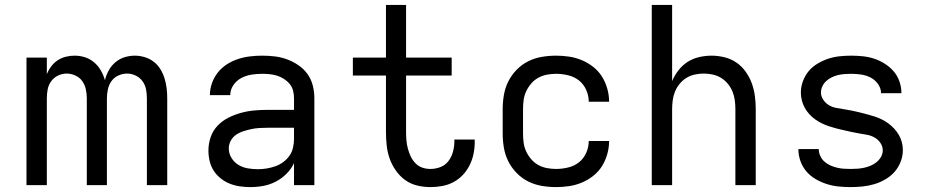

<svg xmlns="http://www.w3.org/2000/svg" viewBox="-20 -755 3790 783"><path d="M88 0V-520H171V-453Q178 -470 189 -484.5Q200 -499 215 -509Q230 -519 248 -523.5Q266 -528 284 -528Q306 -528 326.5 -521.5Q347 -515 363.5 -501Q380 -487 391 -468Q402 -449 408 -428Q413 -449 423.5 -468Q434 -487 450.5 -501Q467 -515 487.5 -521.5Q508 -528 530 -528Q550 -528 570 -522Q590 -516 606.5 -503.5Q623 -491 634 -473Q645 -455 651 -435.5Q657 -416 659.5 -395.5Q662 -375 662 -354V0H579V-354Q579 -373 575.5 -391Q572 -409 561 -424Q550 -439 533 -447Q516 -455 498 -455Q480 -455 462.5 -447Q445 -439 434.5 -424Q424 -409 420 -391Q416 -373 416 -354V0H334V-354Q334 -373 330 -391Q326 -409 315.5 -424Q305 -439 287.5 -447Q270 -455 252 -455Q234 -455 217 -447Q200 -439 189 -424Q178 -409 174.5 -391Q171 -373 171 -354V0Z M1001 8Q980 8 958.5 5Q937 2 917 -6Q897 -14 880 -27.5Q863 -41 851.5 -59Q840 -77 835 -98Q830 -119 830 -141Q830 -169 839 -195.5Q848 -222 867 -242Q886 -262 910.5 -274.5Q935 -287 962 -294.5Q989 -302 1016.5 -304.5Q1044 -307 1071 -307H1179V-355Q1179 -371 1175 -386Q1171 -401 1161 -413Q1151 -425 1137.5 -433.5Q1124 -442 1109.5 -446.5Q1095 -451 1079.5 -452.5Q1064 -454 1049 -454Q1027 -454 1005 -450.5Q983 -447 963.5 -436.5Q944 -426 931.5 -407.5Q919 -389 919 -367Q919 -367 919 -367Q919 -367 919 -367H836Q836 -367 836 -367Q836 -367 836 -367Q836 -392 844.5 -416Q853 -440 868.5 -459.5Q884 -479 905 -492.5Q926 -506 950 -514Q974 -522 999 -525Q1024 -528 1049 -528Q1075 -528 1100.5 -525Q1126 -522 1150.5 -513Q1175 -504 1197 -489Q1219 -474 1234 -453Q1249 -432 1255.5 -406.5Q1262 -381 1262 -355V0H1179V-90Q1168 -66 1148.5 -46.5Q1129 -27 1105 -14.5Q1081 -2 1054.5 3Q1028 8 1001 8ZM1032 -65Q1050 -65 1068 -68Q1086 -71 1103 -77Q1120 -83 1135 -94Q1150 -105 1160.5 -120Q1171 -135 1175 -153Q1179 -171 1179 -189V-234H1071Q1055 -234 1038 -233Q1021 -232 1005 -228.5Q989 -225 973 -220Q957 -215 943 -205.5Q929 -196 921 -181Q913 -166 913 -150Q913 -129 924 -111Q935 -93 952.5 -82.5Q970 -72 990.5 -68.5Q1011 -65 1032 -65Z M1735 8Q1708 8 1681 1.5Q1654 -5 1632 -21Q1610 -37 1594 -60Q1578 -83 1569 -108.5Q1560 -134 1557 -161.5Q1554 -189 1554 -216V-447H1419V-520H1554V-735H1636V-520H1822V-447H1636V-216Q1636 -199 1637.5 -182Q1639 -165 1643.5 -148.5Q1648 -132 1655 -117Q1662 -102 1674 -89.5Q1686 -77 1702 -71.5Q1718 -66 1735 -66Q1757 -66 1777 -74Q1797 -82 1809.5 -99Q1822 -116 1827.5 -137Q1833 -158 1833 -179Q1833 -181 1833 -182.5Q1833 -184 1833 -186H1916Q1916 -183 1916 -180.5Q1916 -178 1916 -175Q1916 -151 1911 -127Q1906 -103 1895 -81Q1884 -59 1867.5 -41.5Q1851 -24 1829.5 -12.5Q1808 -1 1784 3.5Q1760 8 1735 8Z M2248 8Q2218 8 2189 3Q2160 -2 2134 -15Q2108 -28 2087 -49.5Q2066 -71 2053 -97Q2040 -123 2035 -152Q2030 -181 2030 -210V-310Q2030 -339 2035 -368Q2040 -397 2053 -423Q2066 -449 2087 -470.5Q2108 -492 2134 -505Q2160 -518 2189 -523Q2218 -528 2248 -528Q2275 -528 2301.5 -524Q2328 -520 2353 -509.5Q2378 -499 2399.5 -482Q2421 -465 2435 -442.5Q2449 -420 2456.5 -393.5Q2464 -367 2464 -340Q2464 -340 2464 -340Q2464 -340 2464 -340H2381Q2381 -340 2381 -340Q2381 -340 2381 -340Q2381 -365 2370.5 -388.5Q2360 -412 2341 -427Q2322 -442 2297 -448Q2272 -454 2248 -454Q2229 -454 2210.5 -450.5Q2192 -447 2175.5 -438Q2159 -429 2146.5 -414.5Q2134 -400 2126 -383Q2118 -366 2115.5 -347.5Q2113 -329 2113 -310V-210Q2113 -191 2115.5 -172.5Q2118 -154 2126 -137Q2134 -120 2146.5 -105.5Q2159 -91 2175.5 -82Q2192 -73 2210.5 -69.5Q2229 -66 2248 -66Q2272 -66 2297 -72Q2322 -78 2341 -93Q2360 -108 2370.5 -131.5Q2381 -155 2381 -180Q2381 -180 2381 -180Q2381 -180 2381 -180H2464Q2464 -180 2464 -180Q2464 -180 2464 -180Q2464 -153 2456.5 -126.5Q2449 -100 2435 -77.5Q2421 -55 2399.5 -38Q2378 -21 2353 -10.5Q2328 0 2301.5 4Q2275 8 2248 8Z M2638 0V-735H2721V-424Q2731 -448 2747 -468.5Q2763 -489 2784 -502.5Q2805 -516 2830.5 -522Q2856 -528 2882 -528Q2908 -528 2934.5 -521.5Q2961 -515 2983 -500Q3005 -485 3021 -462.5Q3037 -440 3046 -415Q3055 -390 3058.5 -363.5Q3062 -337 3062 -310V0H2979V-310Q2979 -328 2976.5 -346.5Q2974 -365 2967 -382Q2960 -399 2948 -413.5Q2936 -428 2920.5 -437.5Q2905 -447 2886.5 -451Q2868 -455 2850 -455Q2832 -455 2813.5 -451Q2795 -447 2779.5 -437.5Q2764 -428 2752 -413.5Q2740 -399 2733 -382Q2726 -365 2723.5 -346.5Q2721 -328 2721 -310V0Z M3449 8Q3424 8 3399.5 5.5Q3375 3 3351.5 -4.5Q3328 -12 3306.5 -24.5Q3285 -37 3269 -55.5Q3253 -74 3244.5 -97.5Q3236 -121 3236 -146Q3236 -146 3236 -146.5Q3236 -147 3236 -147H3319Q3319 -147 3319 -147Q3319 -147 3319 -147Q3319 -133 3325 -119.5Q3331 -106 3341.5 -96.5Q3352 -87 3365 -81Q3378 -75 3392 -71.5Q3406 -68 3420 -67Q3434 -66 3449 -66Q3463 -66 3477 -67Q3491 -68 3504.5 -71Q3518 -74 3531 -79.5Q3544 -85 3555 -94Q3566 -103 3573 -115.5Q3580 -128 3580 -142Q3580 -158 3570.5 -172Q3561 -186 3547 -194Q3533 -202 3517.5 -205Q3502 -208 3486 -210.5Q3470 -213 3454.5 -216.5Q3439 -220 3423 -223.5Q3407 -227 3391.5 -231Q3376 -235 3361 -240Q3346 -245 3331.5 -252Q3317 -259 3304 -268.5Q3291 -278 3280 -290Q3269 -302 3261.5 -316Q3254 -330 3250 -345.5Q3246 -361 3246 -377Q3246 -401 3254.5 -424Q3263 -447 3278 -465Q3293 -483 3314 -495.5Q3335 -508 3357.5 -515.5Q3380 -523 3404 -525.5Q3428 -528 3451 -528Q3475 -528 3499 -525.5Q3523 -523 3545.5 -515.5Q3568 -508 3588.5 -495Q3609 -482 3624.5 -464Q3640 -446 3648 -423Q3656 -400 3656 -376Q3656 -376 3656 -375.5Q3656 -375 3656 -375H3573Q3573 -375 3573 -375Q3573 -375 3573 -375Q3573 -395 3560.5 -412.5Q3548 -430 3530 -439Q3512 -448 3492 -451Q3472 -454 3451 -454Q3438 -454 3424.5 -453Q3411 -452 3398 -449Q3385 -446 3372.5 -440Q3360 -434 3350 -425Q3340 -416 3334 -403.5Q3328 -391 3328 -378Q3328 -362 3337.5 -348Q3347 -334 3360.5 -326Q3374 -318 3390 -315Q3406 -312 3422 -309.5Q3438 -307 3453.5 -304Q3469 -301 3484.5 -297Q3500 -293 3515.5 -289Q3531 -285 3546.5 -280Q3562 -275 3576 -268Q3590 -261 3603 -251.5Q3616 -242 3627 -230Q3638 -218 3646 -204Q3654 -190 3658 -174.5Q3662 -159 3662 -143Q3662 -119 3653 -95.5Q3644 -72 3628 -54Q3612 -36 3590.5 -23.5Q3569 -11 3545.5 -4Q3522 3 3497.5 5.5Q3473 8 3449 8Z"/></svg>

Font: Zed Sans Extended
Style: Regular
Weight: 400
Width: 7
Designer: Belleve Invis
Foundry: Belleve Invis
Version: Version 1.0.0; ttfautohint (v1.8.4)